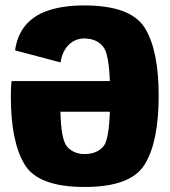

<svg xmlns="http://www.w3.org/2000/svg" viewBox="-20 -702 644 726"><path d="M300 5Q475 5 527 -80Q580 -165.5 580 -340Q580 -512 527.5 -596.5Q474.5 -681.5 298 -681.5L297.5 -556.5Q349.5 -556.5 373.5 -520.5Q396.5 -485.5 396.5 -337Q396.5 -181.5 372.5 -150.5Q348 -119.5 299.5 -119.5Q259 -119.5 233.5 -147.5Q211 -174 208.5 -279.5H413V-395.5H23.5Q21 -370 21 -336.5Q21 -167.5 72 -82Q122 5 300 5ZM209 -466Q212.5 -489 221 -506Q229.5 -523 241.2 -534Q253 -545 267.5 -550.8Q282 -556.5 297.5 -556.5L309 -629L298 -681.5Q254.5 -681.5 216.8 -675.5Q179 -669.5 148.5 -657.2Q118 -645 94.8 -625Q71.5 -605 56.8 -576.8Q42 -548.5 37 -511.5Z"/></svg>

Font: Anybody SemiCondensed ExtraBold
Style: Regular
Weight: 800
Width: 4
Version: Version 1.113;gftools[0.9.25]